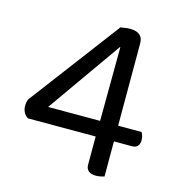

<svg xmlns="http://www.w3.org/2000/svg" viewBox="-96 -699 739 792"><g transform="rotate(15 274.0 -303.0)"><path d="M32 -223 323 -609Q332 -611 343.5 -612.5Q355 -614 364 -614Q378 -614 390.5 -610Q403 -606 411 -595.5Q419 -585 419 -565V-215H519Q522 -210 525 -201.5Q528 -193 528 -182Q528 -166 520 -157Q512 -148 497 -148H419V2Q414 3 404.5 5.5Q395 8 384 8Q363 8 352 -1Q341 -10 341 -27V-148H52Q42 -153 34.5 -166Q27 -179 27 -195Q27 -204 28.5 -210.5Q30 -217 32 -223ZM342 -215 344 -530H342L120 -215Z"/></g></svg>

Font: Baloo Paaji 2
Style: Regular
Weight: 400
Designer: Shuchita Grover, Noopur Datye and Ek Type
Foundry: Ek Type
Version: Version 1.700